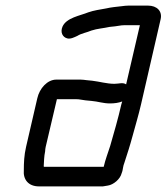

<svg xmlns="http://www.w3.org/2000/svg" viewBox="-20 -625 594 685"><path d="M141 -85C141 -90 142 -96 143 -101L183 -271H252C257 -271 260 -271 265 -270L285 -267C292 -266 298 -266 306 -265C330 -263 348 -256 372 -256C388 -256 403 -258 416 -263L413 -253C402 -204 386 -149 373 -104C365 -79 356 -56 350 -30H137C136 -31 136 -31 136 -32C137 -47 137 -67 141 -85ZM388 -326C361 -326 335 -334 309 -337L289 -339C281 -340 274 -341 267 -341H181C149 -341 121 -310 113 -274L73 -101C66 -71 65 -43 65 -18C62 15 81 40 119 40H347C352 39 358 38 365 37C385 34 409 14 414 -7C417 -14 418 -21 419 -27C420 -32 421 -38 424 -45C435 -79 443 -103 453 -140C462 -173 475 -217 483 -252L553 -556C560 -585 540 -605 508 -605H438C431 -605 422 -604 415 -603C398 -601 375 -599 359 -595C337 -591 315 -588 295 -581C266 -569 217 -562 203 -530C194 -509 204 -492 220 -488C232 -485 245 -492 256 -497C270 -506 290 -509 306 -516C327 -523 349 -524 371 -529L390 -531C401 -532 411 -535 422 -535H479L430 -324C418 -332 405 -326 388 -326Z"/></svg>

Font: Electronic
Style: BdIt
Weight: 700
Version: Version 1.011